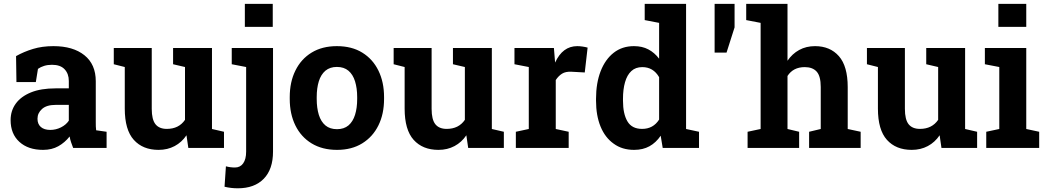

<svg xmlns="http://www.w3.org/2000/svg" viewBox="-20 -782 5530 1015"><path d="M207.5 10.3Q128.9 10.3 82.5 -32Q36.1 -74.2 36.1 -147Q36.1 -196.8 63.5 -234.4Q90.8 -272 143.6 -293.5Q196.3 -314.9 273.9 -314.9H343.8V-354Q343.8 -392.1 321.5 -415.8Q299.3 -439.5 254.9 -439.5Q231.9 -439.5 213.6 -433.8Q195.3 -428.2 180.7 -418L169.4 -348.1H66.9L64.9 -485.4Q106.4 -508.8 154.8 -523.4Q203.1 -538.1 262.7 -538.1Q366.2 -538.1 426.3 -490Q486.3 -441.9 486.3 -352.5V-134.8Q486.3 -124 486.6 -113.5Q486.8 -103 488.3 -93.3L543.5 -85.4V0H366.7Q361.3 -13.7 356 -29.3Q350.6 -44.9 348.1 -60.5Q322.8 -28.3 288.3 -9Q253.9 10.3 207.5 10.3ZM245.6 -95.2Q275.4 -95.2 302.2 -108.6Q329.1 -122.1 343.8 -144V-227.5H273.4Q226.6 -227.5 202.4 -206.1Q178.2 -184.6 178.2 -154.3Q178.2 -126 196 -110.6Q213.9 -95.2 245.6 -95.2Z M818.4 10.3Q734.9 10.3 687.3 -42.7Q639.6 -95.7 639.6 -207.5V-427.7L581.5 -442.4V-528.3H782.2V-206.5Q782.2 -149.9 802 -125.2Q821.8 -100.6 861.8 -100.6Q925.3 -100.6 958 -148.4V-427.7L895 -442.4V-528.3H1100.6V-100.1L1164.1 -85.4V0H975.6L965.8 -66.9Q940.9 -29.8 903.3 -9.8Q865.7 10.3 818.4 10.3Z M1274.4 -640.1V-761.7H1421.9V-640.1ZM1237.3 213.4Q1200.2 213.4 1167 205.1L1174.3 97.2Q1197.3 103.5 1222.2 103.5Q1250 103.5 1265.6 81.5Q1281.2 59.6 1281.2 19.5V-427.7L1205.1 -442.4V-528.3H1423.3V19.5Q1423.3 112.8 1374.3 163.1Q1325.2 213.4 1237.3 213.4Z M1761.7 10.3Q1683.6 10.3 1627.4 -23.9Q1571.3 -58.1 1541.5 -118.9Q1511.7 -179.7 1511.7 -258.8V-269Q1511.7 -348.6 1541.5 -408.7Q1571.3 -469.7 1627.2 -503.9Q1683.1 -538.1 1760.7 -538.1Q1839.8 -538.1 1895 -503.9Q1950.7 -469.7 1980.5 -408.9Q2010.3 -348.1 2010.3 -269V-258.8Q2010.3 -179.2 1980.5 -119.1Q1950.7 -58.6 1895 -24.2Q1839.4 10.3 1761.7 10.3ZM1761.7 -99.1Q1798.3 -99.1 1822.3 -119.1Q1845.7 -139.2 1856.9 -175Q1868.2 -210.9 1868.2 -258.8V-269Q1868.2 -315.4 1856.9 -352.1Q1845.7 -388.2 1822 -408.2Q1798.3 -428.2 1760.7 -428.2Q1724.6 -428.2 1700.2 -408.2Q1676.3 -387.7 1665.3 -351.8Q1654.3 -315.9 1654.3 -269V-258.8Q1654.3 -211.4 1665.5 -174.8Q1676.8 -138.7 1700.4 -118.9Q1724.1 -99.1 1761.7 -99.1Z M2297.9 10.3Q2214.4 10.3 2166.7 -42.7Q2119.1 -95.7 2119.1 -207.5V-427.7L2061 -442.4V-528.3H2261.7V-206.5Q2261.7 -149.9 2281.5 -125.2Q2301.3 -100.6 2341.3 -100.6Q2404.8 -100.6 2437.5 -148.4V-427.7L2374.5 -442.4V-528.3H2580.1V-100.1L2643.6 -85.4V0H2455.1L2445.3 -66.9Q2420.4 -29.8 2382.8 -9.8Q2345.2 10.3 2297.9 10.3Z M2918 -100.1 2986.3 -85.4V0H2707V-85.4L2775.4 -100.1V-427.7L2699.7 -442.4V-528.3H2908.2L2913.6 -462.9L2914.6 -451.2Q2954.1 -538.1 3031.7 -538.1Q3044.4 -538.1 3059.6 -535.9Q3074.7 -533.7 3086.4 -530.3L3071.3 -398.9L3000.5 -402.8Q2970.2 -404.3 2951.4 -392.6Q2932.6 -380.9 2918 -358.9Z M3332 10.3Q3268.6 10.3 3224.1 -22.5Q3178.7 -54.7 3154.8 -113Q3130.9 -171.4 3130.9 -249.5V-259.8Q3130.9 -342.8 3155.3 -405.8Q3179.7 -468.3 3224.4 -503.2Q3269 -538.1 3331.5 -538.1Q3375 -538.1 3407.7 -520.8Q3440.4 -503.4 3464.4 -471.7V-661.1L3388.2 -675.8V-761.7H3606.9V-100.1L3675.3 -85.4V0H3483.4L3472.7 -64.5Q3447.8 -27.8 3413.3 -8.8Q3378.9 10.3 3332 10.3ZM3374.5 -100.6Q3433.1 -100.6 3464.4 -149.9V-374Q3433.6 -427.2 3375.5 -427.2Q3339.8 -427.2 3317.4 -406.2Q3294.9 -385.3 3284.2 -347.4Q3273.4 -309.6 3273.4 -259.8V-249.5Q3273.4 -180.2 3296.9 -140.4Q3320.3 -100.6 3374.5 -100.6Z M3757.8 -761.7H3863.3V-637.2L3820.8 -503.9H3757.8Z M4143.1 -100.1 4204.6 -85.4V0H3932.1V-85.4L4001 -100.1V-661.1L3924.8 -675.8V-761.7H4143.1V-460.9Q4168 -497.6 4204.8 -517.8Q4241.7 -538.1 4288.6 -538.1Q4368.2 -538.1 4414.8 -485.1Q4461.4 -432.1 4461.4 -321.3V-100.1L4529.8 -85.4V0H4257.3V-85.4L4318.8 -100.1V-322.3Q4318.8 -379.4 4297.4 -403.3Q4275.9 -427.2 4234.4 -427.2Q4173.3 -427.2 4143.1 -380.4Z M4799.8 10.3Q4716.3 10.3 4668.7 -42.7Q4621.1 -95.7 4621.1 -207.5V-427.7L4563 -442.4V-528.3H4763.7V-206.5Q4763.7 -149.9 4783.4 -125.2Q4803.2 -100.6 4843.3 -100.6Q4906.7 -100.6 4939.5 -148.4V-427.7L4876.5 -442.4V-528.3H5082V-100.1L5145.5 -85.4V0H4957L4947.3 -66.9Q4922.4 -29.8 4884.8 -9.8Q4847.2 10.3 4799.8 10.3Z M5257.8 -640.1V-761.7H5405.3V-640.1ZM5405.3 -528.3V-100.1L5473.6 -85.4V0H5193.8V-85.4L5262.7 -100.1V-427.7L5186.5 -442.4V-528.3Z"/></svg>

Font: Suwannaphum
Style: Bold
Weight: 700
Designer: Danh Hong
Version: Version 8.002; ttfautohint (v1.8.3)